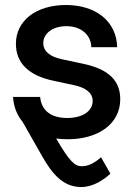

<svg xmlns="http://www.w3.org/2000/svg" viewBox="-20 -547 535 771"><path d="M252 12.2C374 12.2 462.9 -49.3 462.9 -148.4C462.9 -223.1 417 -268.6 315.9 -290.5L226.1 -309.6C181.2 -319.8 153.8 -340.3 153.8 -374C153.8 -411.6 189.9 -441.9 247.1 -441.9C306.6 -441.9 345.7 -405.8 346.7 -357.4H450.7C447.8 -461.9 364.3 -526.9 245.1 -526.9C124 -526.9 43.9 -463.4 43.9 -371.1C43.9 -293.9 95.2 -244.1 192.9 -223.1L279.3 -204.6C323.2 -194.8 352.1 -174.8 352.1 -141.6C352.1 -101.6 313 -73.2 249.5 -73.2C184.6 -73.2 146.5 -103.5 141.1 -157.7H32.2C35.2 -117.2 48.8 -84 70.8 -57.6L149.9 81.5C190.4 152.3 233.9 204.1 306.6 204.1C354.5 204.1 397.5 174.3 423.3 150.4L385.7 84.5C367.7 100.6 340.3 120.6 308.6 120.6C279.8 120.6 258.8 100.6 205.6 9.3C220.2 11.2 235.8 12.2 252 12.2Z"/></svg>

Font: Raveo Display Display Medium
Style: Regular
Weight: 500
Designer: Jakub Foglar, Rasmus Andersson (Inter)
Foundry: Jakubfoglar.com
Version: Version 1.100;Glyphs 3.2.3 (3260)